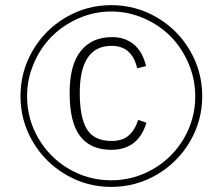

<svg xmlns="http://www.w3.org/2000/svg" viewBox="-20 -754 871 751"><path d="M418 -608.9Q468.8 -608.9 503.2 -580.6Q537.6 -552.2 551.3 -495.6L516.6 -486.8Q496.6 -574.7 416.5 -574.7Q292 -574.7 292 -390.1Q292 -293.5 320.3 -248Q348.6 -202.6 417 -202.6Q458.5 -202.6 483.2 -223.9Q507.8 -245.1 520.5 -285.2L552.7 -273.9Q521 -168 415 -168Q334.5 -168 293.5 -221.2Q252.4 -274.4 252.4 -390.1Q252.4 -501.5 296.4 -555.2Q340.3 -608.9 418 -608.9ZM771 -377.9Q771 -282.2 723.1 -200.4Q675.3 -118.7 593.3 -70.8Q511.2 -22.9 415 -22.9Q319.3 -22.9 237.5 -70.8Q155.8 -118.7 107.9 -200.4Q60.1 -282.2 60.1 -377.9Q60.1 -474.1 107.9 -556.2Q155.8 -638.2 237.5 -686Q319.3 -733.9 415 -733.9Q511.2 -733.9 593.3 -686Q675.3 -638.2 723.1 -556.2Q771 -474.1 771 -377.9ZM743.7 -377.4Q743.7 -444.3 717.5 -505.6Q691.4 -566.9 647.5 -611.3Q603.5 -655.8 542.7 -682.4Q481.9 -709 415 -709Q348.6 -709 287.6 -682.4Q226.6 -655.8 182.4 -611.3Q138.2 -566.9 112.1 -505.6Q85.9 -444.3 85.9 -377.4Q85.9 -288.6 130.1 -212.9Q174.3 -137.2 250 -93Q325.7 -48.8 414.6 -48.8Q503.4 -48.8 579.3 -93Q655.3 -137.2 699.5 -212.9Q743.7 -288.6 743.7 -377.4Z"/></svg>

Font: Pontano Sans
Style: Regular
Weight: 400
Foundry: vernon adams
Version: 1.0